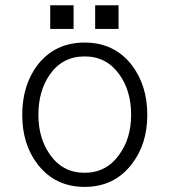

<svg xmlns="http://www.w3.org/2000/svg" viewBox="-20 -693 665 730"><path d="M341.8 -583H430.7V-672.9H341.8ZM301.8 -531.2Q189.5 -531.2 123 -446.3Q64.5 -369.1 64.5 -255.9Q64.5 -144.5 123 -68.4Q189.5 17.6 301.8 17.6Q414.1 17.6 480.5 -68.4Q540 -144.5 540 -255.9Q540 -369.1 480.5 -446.3Q414.1 -531.2 301.8 -531.2ZM301.8 -478.5Q384.8 -478.5 433.6 -410.2Q478.5 -347.7 478.5 -256.8Q478.5 -167 433.6 -105.5Q384.8 -36.1 301.8 -36.1Q217.8 -36.1 169.9 -105.5Q126 -167 126 -256.8Q126 -347.7 169.9 -410.2Q217.8 -478.5 301.8 -478.5ZM170.9 -583H259.8V-672.9H170.9Z"/></svg>

Font: Dotum
Style: Regular
Weight: 400
Version: Version 2.21